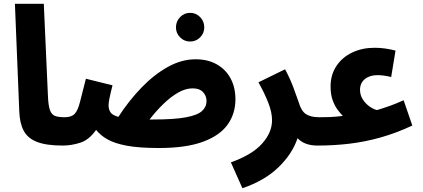

<svg xmlns="http://www.w3.org/2000/svg" viewBox="-20 -766 2241 1017"><path d="M313 5Q225 5 175.5 -14.5Q126 -34 105 -74.5Q84 -115 82 -178L59 -746H212L234 -256Q236 -207 244.5 -183Q253 -159 271.5 -152Q290 -145 323 -145Q362 -145 380 -123.5Q398 -102 398 -72Q398 -37 376.5 -16Q355 5 313 5Z M987 -546Q956 -546 934 -568Q912 -590 912 -621Q912 -653 934 -675.5Q956 -698 987 -698Q1018 -698 1040 -675.5Q1062 -653 1062 -621Q1062 -590 1040 -568Q1018 -546 987 -546Z M822 18Q715 18 650 5.5Q585 -7 548 -28.5Q511 -50 489 -78Q452 -25 405 -10Q358 5 313 5L323 -145Q359 -145 376 -163.5Q393 -182 404 -227Q415 -272 435 -349L576 -314Q555 -233 555 -209Q555 -187 565 -171.5Q575 -156 607 -147Q662 -232 729 -301.5Q796 -371 869 -411.5Q942 -452 1016 -452Q1081 -452 1128.5 -425Q1176 -398 1201.5 -350.5Q1227 -303 1227 -240Q1227 -163 1185 -105Q1143 -47 1053.5 -14.5Q964 18 822 18ZM1000 -298Q963 -298 923.5 -275.5Q884 -253 845 -215Q806 -177 772 -133Q780 -133 790 -133Q903 -133 964.5 -144.5Q1026 -156 1050 -178Q1074 -200 1074 -231Q1074 -258 1055.5 -278Q1037 -298 1000 -298Z M1264 231 1203 94Q1315 54 1368 -5Q1421 -64 1421 -129Q1421 -171 1401 -222Q1381 -273 1349 -330L1490 -399Q1515 -353 1533.5 -304Q1552 -255 1562 -225Q1575 -179 1600 -162Q1625 -145 1671 -145Q1710 -145 1728 -123.5Q1746 -102 1746 -72Q1746 -37 1724 -16Q1702 5 1661 5Q1593 5 1556 -34Q1529 48 1455.5 119.5Q1382 191 1264 231Z M1661 5 1671 -145Q1707 -145 1728 -146Q1749 -147 1764 -148.5Q1779 -150 1796 -152Q1785 -163 1769.5 -183Q1754 -203 1742.5 -234Q1731 -265 1731 -308Q1731 -370 1762 -416.5Q1793 -463 1846 -488Q1899 -513 1964 -513Q2019 -513 2075 -498L2052 -358Q2033 -363 2014 -365.5Q1995 -368 1979 -368Q1938 -368 1912.5 -347Q1887 -326 1887 -290Q1887 -262 1902 -239Q1917 -216 1938 -201.5Q1959 -187 1977 -183Q1993 -188 2009 -193Q2025 -198 2050 -207Q2075 -216 2118 -235L2164 -101Q2078 -61 1996.5 -38Q1915 -15 1832.5 -5Q1750 5 1661 5Z"/></svg>

Font: Noto Sans Arabic SemCond ExtBd
Style: Regular
Weight: 800
Width: 4
Designer: Monotype Design Team, Nadine Chahine, Nizar Qandah and Khaled Hosny
Foundry: Monotype Imaging Inc.
Version: Version 2.012; ttfautohint (v1.8.4.7-5d5b)